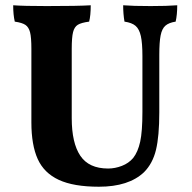

<svg xmlns="http://www.w3.org/2000/svg" viewBox="-20 -699 727 728"><path d="M526 -46Q468 9 355 9Q259 9 203 -17Q147 -43 123 -96Q99 -149 99 -235V-514Q99 -557 94 -576.5Q89 -596 76.5 -604.5Q64 -613 36 -617Q30 -643 30 -679Q70 -676 157 -676Q277 -676 324 -679Q324 -640 318 -617Q288 -613 275 -605Q262 -597 257 -577Q252 -557 252 -514V-251Q252 -157 284.5 -108.5Q317 -60 390 -60Q416 -60 442 -70Q468 -80 485 -100Q503 -123 511.5 -161.5Q520 -200 520 -275V-486Q520 -536 514 -562.5Q508 -589 494 -601Q480 -613 452 -617Q447 -646 447 -679Q484 -676 551 -676Q614 -676 652 -679Q652 -643 646 -617Q620 -613 607 -601.5Q594 -590 589 -564.5Q584 -539 584 -491V-273Q584 -183 571.5 -131Q559 -79 526 -46Z"/></svg>

Font: Vollkorn SC
Style: Bold
Weight: 700
Designer: Friedrich Althausen
Foundry: Friedrich Althausen
Version: Version 4.015